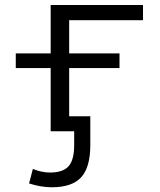

<svg xmlns="http://www.w3.org/2000/svg" viewBox="-20 -540 657 790"><path d="M285.2 56.6V0H264.6H235.4H188.5V-259.8H44.9V-320.3H188.5V-519.5H568.4V-457H264.6V-320.3H471.7V-259.8H264.6V-61.5H351.6V56.6Q351.6 148.4 314 189.5Q276.4 230.5 193.4 230.5Q148.4 230.5 99.6 214.8L115.2 155.3Q152.3 169.9 185.5 169.9Q239.3 169.9 262.2 144Q285.2 118.2 285.2 56.6Z"/></svg>

Font: Mgen+ 1c regular
Style: Regular
Weight: 400
Designer: [Source Han Sans]
Ryoko NISHIZUKA  (kana & ideographs); Paul D. Hunt (Latin, Greek & Cyrillic); Wenlong ZHANG  (bopomofo
Version: Version 1.059.20150602